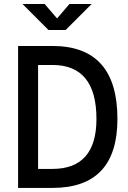

<svg xmlns="http://www.w3.org/2000/svg" viewBox="-20 -918 626 938"><path d="M159.2 0V-92.8H236.3Q343.3 -92.8 397.2 -153.8Q451.2 -214.8 451.2 -336.9Q451.2 -469.2 397.2 -534.9Q343.3 -600.6 236.3 -600.6H161.1L149.4 -693.4H236.3Q553.7 -693.4 553.7 -336.9Q553.7 0 236.3 0ZM68.4 0V-693.4H166V0ZM216.8 -771.5 89.8 -898.4H198.2L263.7 -822.3H253.9L319.3 -898.4H427.7L300.8 -771.5Z"/></svg>

Font: Cascadia Mono
Style: Regular
Weight: 400
Monospace: yes
Designer: Aaron Bell
Foundry: Saja Typeworks
Version: Version 2102.003